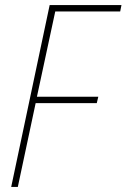

<svg xmlns="http://www.w3.org/2000/svg" viewBox="-20 -734 497 754"><path d="M50 0 120 -329H360L366 -354H125L197 -689H452L457 -714H175L24 0Z"/></svg>

Font: Noto Sans Display SemiCondensed Thin
Style: Italic
Weight: 250
Width: 4
Designer: Monotype Design team
Foundry: Monotype Imaging Inc.
Version: 1.000